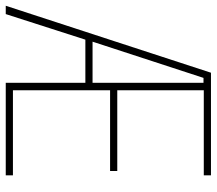

<svg xmlns="http://www.w3.org/2000/svg" viewBox="-63 -691 754 668"><g transform="rotate(90 314.0 -357.0)"><path d="M590 0V-25H294V-363H575V-388H294V-689H590V-714H233L0 0H29L118 -277H268V0ZM125 -302 251 -688H268V-302Z"/></g></svg>

Font: Noto Sans Thai Cond Thin
Style: Regular
Weight: 100
Width: 3
Designer: Monotype Design Team
Foundry: Monotype Imaging Inc.
Version: Version 2.002